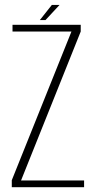

<svg xmlns="http://www.w3.org/2000/svg" viewBox="-20 -778 413 798"><path d="M29 0V-29L277 -647H32V-675H315.5V-647L67.5 -28H329.5V0ZM145.5 -694.5 195.5 -757.5H227.5L169 -694.5Z"/></svg>

Font: Anybody ExtraLight
Style: Regular
Weight: 200
Designer: Tyler Finck
Foundry: Etcetera Type Company
Version: Version 1.010; ttfautohint (v1.8.3) -l 8 -r 50 -G 200 -x 14 